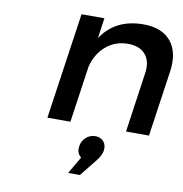

<svg xmlns="http://www.w3.org/2000/svg" viewBox="-86 -617 902 948"><g transform="rotate(10 365.0 -142.5)"><path d="M169.9 0 247.1 -532.2H361.8L347.2 -430.2Q417 -536.1 558.1 -536.1Q650.9 -536.1 695.8 -481.4Q740.7 -426.8 727.1 -331.1L679.2 0H564L606.9 -298.8Q616.2 -358.9 587.2 -393.6Q558.1 -428.2 498 -428.2Q433.6 -427.7 387.7 -387.5Q341.8 -347.2 326.2 -283.2L285.2 0ZM317.9 251 368.2 165Q344.2 147 349.1 112.8Q352.5 85 372.6 66.9Q392.6 48.8 419.9 48.8Q445.3 48.8 460.9 66.4Q476.6 84 472.2 112.8Q468.3 137.2 445.8 165L377 251Z"/></g></svg>

Font: Trueno
Style: Italic
Weight: 400
Designer: Julieta Ulanovsky
Foundry: Julieta Ulanovsky
Version: Version 3.001b | FøM Fix